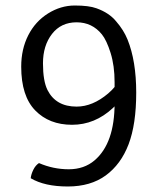

<svg xmlns="http://www.w3.org/2000/svg" viewBox="-20 -665 580 697"><path d="M121.5 -73Q173.5 -50.5 229.5 -50.5Q285.5 -50.5 323.5 -83Q396 -145 396 -290V-366.5Q396 -426.5 381.5 -472.8Q367 -519 350 -540Q314.5 -584 258 -584Q201.5 -584 168.8 -541.8Q136 -499.5 136 -435.2Q136 -371 152.5 -338Q183 -278 258 -278Q316.5 -278 373 -326Q399.5 -348.5 416 -378.5L434.5 -333.5Q420 -300.5 390 -273Q324.5 -212 241.5 -212Q158.5 -212 107.8 -264.2Q57 -316.5 57 -423Q57 -486.5 82.5 -536.8Q108 -587 154.2 -616Q200.5 -645 251.5 -645Q302.5 -645 330 -635Q376.5 -618.5 402 -587Q429 -556 443 -521.5Q474.5 -443.5 474.5 -328.8Q474.5 -214 446.8 -141.2Q419 -68.5 364 -28.2Q309 12 226 12Q142 12 91.5 -18Q93 -32.5 101 -48.8Q109 -65 121.5 -73Z"/></svg>

Font: Signika-CLs Light
Style: CLs-Regular
Weight: 300
Version: Version 2.003;gftools[0.9.32]